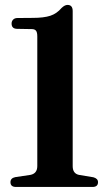

<svg xmlns="http://www.w3.org/2000/svg" viewBox="-20 -742 424 762"><path d="M48.5 -627.5Q26 -627.5 26 -648.5Q26 -658 32.2 -664.2Q38.5 -670.5 49.5 -670.5L109.5 -671Q154 -671 179.8 -679.5Q205.5 -688 224.5 -710.5Q237 -722.5 248 -722.5Q268.5 -722.5 268.5 -698V-82.5Q268.5 -53.5 293 -48L350.5 -38.5Q369 -33.5 369 -19Q369 0 347 0H43.5Q21.5 0 21.5 -19Q21.5 -35 40.5 -39L101 -48Q128 -53.5 128 -83V-597Q128 -614 122.8 -620.2Q117.5 -626.5 106.5 -626.5Z"/></svg>

Font: Fraunces 144pt Soft SemiBold
Style: Regular
Weight: 600
Version: Version 1.000;[b76b70a41]